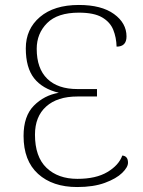

<svg xmlns="http://www.w3.org/2000/svg" viewBox="-20 -745 576 774"><path d="M291 9Q192 9 133.5 -44Q75 -97 75 -197Q75 -277 116.5 -319Q158 -361 217 -371Q151 -387 117.5 -429.5Q84 -472 84 -550Q84 -628 141 -676.5Q198 -725 298 -725Q389 -725 439.5 -688.5Q490 -652 490 -598Q490 -557 450 -557Q449 -594 436.5 -625Q424 -656 391.5 -675Q359 -694 298 -694Q212 -694 170 -652Q128 -610 128 -548Q128 -469 170.5 -427.5Q213 -386 292 -386H371V-356H292Q211 -356 166 -315.5Q121 -275 121 -202Q121 -113 167.5 -68.5Q214 -24 292 -24Q367 -24 413 -51.5Q459 -79 473 -118Q496 -116 496 -89Q496 -71 472.5 -48Q449 -25 403 -8Q357 9 291 9Z"/></svg>

Font: Noto Serif ExtraLight
Style: Regular
Weight: 200
Designer: Monotype Design Team
Foundry: Monotype Imaging Inc.
Version: Version 2.015; ttfautohint (v1.8.4.7-5d5b)